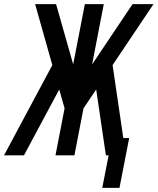

<svg xmlns="http://www.w3.org/2000/svg" viewBox="-83 -749 761 926"><path d="M410.2 157.2H493.2L540 -83H511.7L460 -435.1L657.2 -729H556.2L361.3 -438.5L417.5 -729H326.2L270 -438.5L187.5 -729H86.4L169.4 -435.1L-63.5 0H32.7L202.6 -317.4L228.5 -226.6L184.6 0H275.9L319.8 -226.6L380.9 -317.4L427.7 0H440.9Z"/></svg>

Font: Hack
Style: Oblique
Weight: 400
Italic angle: -12°
Monospace: yes
Designer: Christopher Simpkins
Foundry: Christopher Simpkins
Version: Version 2.010